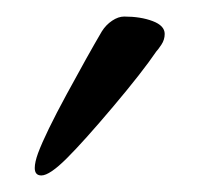

<svg xmlns="http://www.w3.org/2000/svg" viewBox="-20 -669 240 232"><path d="M22 -457ZM22 -466Q22 -473 26 -484Q35 -508 60.5 -555Q86 -602 103 -631Q108 -639 115.5 -644Q123 -649 130 -649Q150 -649 164.5 -643.5Q179 -638 179 -628Q179 -621 175 -615Q171 -609 169 -607Q152 -582 117 -540.5Q82 -499 61 -478Q40 -457 30 -457Q22 -457 22 -466Z"/></svg>

Font: EB Garamond
Style: Regular
Weight: 400
Designer: Georg Duffner and Octavio Pardo
Foundry: Georg Duffner
Version: Version 1.000; ttfautohint (v1.6)